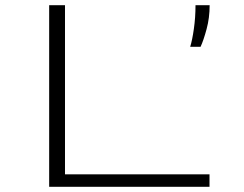

<svg xmlns="http://www.w3.org/2000/svg" viewBox="-20 -720 940 740"><path d="M169.5 0V-700H230.5V-48H787.5V0ZM713 -539.5Q721 -565 727.2 -608.8Q733.5 -652.5 733.5 -700H788Q788 -651 776.2 -607.8Q764.5 -564.5 753 -539.5Z"/></svg>

Font: Trispace Expanded ExtraLight
Style: Regular
Weight: 200
Width: 7
Designer: Tyler Finck
Foundry: Etcetera Type Company
Version: Version 1.210; ttfautohint (v1.8.3)